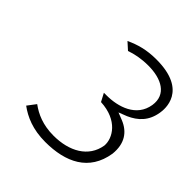

<svg xmlns="http://www.w3.org/2000/svg" viewBox="-160 -689 800 800"><g transform="rotate(45 240.0 -289.5)"><path d="M63 -55C101 -27 152 -4 226 -4C346 -4 440 -48 459 -168C466 -234 437 -274 388 -294L355 -307L391 -321C436 -341 469 -372 478 -429C482 -452 496 -575 311 -575C253 -575 212 -563 171 -544L202 -516C230 -526 264 -533 305 -533C383 -533 444 -501 433 -429C420 -347 338 -322 269 -322H254L273 -286C376 -281 415 -214 411 -168C398 -87 324 -47 232 -47C169 -47 125 -67 91 -92Z"/></g></svg>

Font: Charger Sport
Style: HLExtObl
Weight: 100
Designer: Jasper
Foundry: Cannot Into Space Fonts
Version: Version 1.1